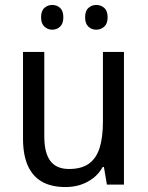

<svg xmlns="http://www.w3.org/2000/svg" viewBox="-20 -746 599 776"><path d="M481 -536V0H412L400 -71H395Q380 -44 356.5 -26Q333 -8 305 1Q277 10 245 10Q187 10 149 -12Q111 -34 92 -77.5Q73 -121 73 -186V-536H159V-195Q159 -128 183.5 -95.5Q208 -63 259 -63Q310 -63 340 -85Q370 -107 383 -149.5Q396 -192 396 -255V-536ZM146 -676Q146 -702 159.5 -714Q173 -726 191 -726Q210 -726 223 -714Q236 -702 236 -676Q236 -651 223 -638.5Q210 -626 191 -626Q173 -626 159.5 -638.5Q146 -651 146 -676ZM324 -676Q324 -702 337.5 -714Q351 -726 369 -726Q388 -726 401.5 -714Q415 -702 415 -676Q415 -651 401.5 -638.5Q388 -626 369 -626Q350 -626 337 -638.5Q324 -651 324 -676Z"/></svg>

Font: Noto Sans Arabic SemiCondensed
Style: Regular
Weight: 400
Width: 4
Designer: Monotype Design Team, Nadine Chahine, Nizar Qandah and Khaled Hosny
Foundry: Monotype Imaging Inc.
Version: Version 2.012